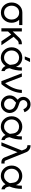

<svg xmlns="http://www.w3.org/2000/svg" viewBox="1942 -2694 766 4690"><g transform="rotate(90 2325.0 -349.0)"><path d="M289 -512Q181 -512 111 -436Q41 -360 41 -250Q41 -141 111 -64Q181 12 289 12Q395 12 465 -64Q536 -141 536 -250Q536 -277 531 -303Q526 -329 516 -353Q507 -376 493.5 -396.5Q480 -417 463 -434H592V-512ZM289 -434Q363 -434 410 -381Q457 -328 457 -250Q457 -211 445.5 -178.5Q434 -146 410 -119Q363 -66 289 -66Q213 -66 166 -119Q119 -173 119 -250Q119 -289 131 -321.5Q143 -354 166 -381Q213 -434 289 -434Z M671 -500V0H749V-162L824 -240L989 0H1085L879 -298L968 -392Q998 -422 1040 -422H1062V-500H1040Q1002 -500 966 -484Q951 -477 937.5 -467.5Q924 -458 911 -445L749 -276V-500Z M1389 -510Q1281 -510 1208 -435Q1135 -359 1135 -250Q1135 -195 1153.5 -148Q1172 -101 1208 -63Q1281 14 1389 14Q1451 14 1503 -16Q1530 -32 1552 -52.5Q1574 -73 1593 -100Q1599 -87 1606.5 -75Q1614 -63 1623 -53Q1640 -32 1663.5 -19Q1687 -6 1716 0V-81Q1703 -85 1693 -92Q1683 -99 1675 -110Q1667 -121 1661 -136.5Q1655 -152 1651 -173Q1650 -177 1649 -184Q1648 -191 1647 -200Q1676 -267 1690 -342Q1704 -417 1705 -500H1626Q1626 -460 1623 -423Q1620 -386 1612 -353Q1610 -361 1607 -368Q1604 -375 1601 -382Q1574 -441 1516 -476Q1459 -510 1389 -510ZM1389 -432Q1440 -432 1480 -407Q1521 -383 1542 -337Q1548 -324 1554 -292Q1560 -260 1565 -208Q1555 -187 1547 -171.5Q1539 -156 1533 -148Q1508 -109 1469 -87Q1452 -75 1431.5 -70Q1411 -65 1389 -65Q1313 -65 1263 -118Q1213 -172 1213 -250Q1213 -326 1263 -379Q1313 -432 1389 -432ZM1358 -571H1432L1496 -700H1408Z M1770 -500 1962 0H2035Q2056 -24 2073.5 -47.5Q2091 -71 2107 -95Q2248 -310 2250 -500H2176Q2171 -396 2129.5 -293.5Q2088 -191 2011 -91L1854 -500Z M2526 -712Q2442 -712 2391 -652Q2342 -594 2346 -523Q2349 -484 2367 -452Q2376 -437 2388.5 -423.5Q2401 -410 2417 -399L2372 -355Q2310 -292 2310 -203Q2310 -114 2372 -51Q2435 12 2525 12Q2614 12 2677 -51Q2714 -89 2731 -138Q2739 -164 2740.5 -188.5Q2742 -213 2737 -238Q2722 -312 2671 -358Q2653 -375 2629.5 -389Q2606 -403 2574 -413Q2534 -428 2510 -436Q2486 -444 2478 -448Q2463 -456 2453 -466.5Q2443 -477 2435 -492Q2410 -543 2441 -589Q2471 -634 2526 -634Q2572 -634 2603 -606Q2634 -579 2648 -537L2721 -564Q2700 -623 2653 -666Q2604 -712 2526 -712ZM2488 -359Q2494 -357 2502.5 -354Q2511 -351 2522 -347Q2532 -344 2539 -341.5Q2546 -339 2548 -339Q2594 -322 2616 -302Q2651 -271 2660 -221Q2666 -189 2655 -160Q2650 -145 2641.5 -131.5Q2633 -118 2622 -106Q2582 -66 2525 -66Q2467 -66 2428 -106Q2388 -146 2388 -203Q2388 -260 2428 -300Z M3074 -510Q2966 -510 2893 -435Q2820 -359 2820 -250Q2820 -195 2838.5 -148Q2857 -101 2893 -63Q2966 14 3074 14Q3136 14 3188 -16Q3215 -32 3237 -52.5Q3259 -73 3278 -100Q3284 -87 3291.5 -75Q3299 -63 3308 -53Q3325 -32 3348.5 -19Q3372 -6 3401 0V-81Q3388 -85 3378 -92Q3368 -99 3360 -110Q3352 -121 3346 -136.5Q3340 -152 3336 -173Q3335 -177 3334 -184Q3333 -191 3332 -200Q3361 -267 3375 -342Q3389 -417 3390 -500H3311Q3311 -460 3308 -423Q3305 -386 3297 -353Q3295 -361 3292 -368Q3289 -375 3286 -382Q3259 -441 3201 -476Q3144 -510 3074 -510ZM3074 -432Q3125 -432 3165 -407Q3206 -383 3227 -337Q3233 -324 3239 -292Q3245 -260 3250 -208Q3240 -187 3232 -171.5Q3224 -156 3218 -148Q3193 -109 3154 -87Q3137 -75 3116.5 -70Q3096 -65 3074 -65Q2998 -65 2948 -118Q2898 -172 2898 -250Q2898 -326 2948 -379Q2998 -432 3074 -432Z M3526 -712V-634H3540Q3569 -634 3592 -618Q3615 -602 3627 -575L3656 -499L3456 0H3541L3698 -394L3827 -73Q3841 -39 3870 -20Q3901 0 3936 0H3974V-78H3936Q3910 -78 3901 -102L3699 -603Q3681 -651 3636 -682Q3591 -712 3540 -712Z M4278 -510Q4170 -510 4097 -435Q4024 -359 4024 -250Q4024 -195 4042.5 -148Q4061 -101 4097 -63Q4170 14 4278 14Q4340 14 4392 -16Q4419 -32 4441 -52.5Q4463 -73 4482 -100Q4488 -87 4495.5 -75Q4503 -63 4512 -53Q4529 -32 4552.5 -19Q4576 -6 4605 0V-81Q4592 -85 4582 -92Q4572 -99 4564 -110Q4556 -121 4550 -136.5Q4544 -152 4540 -173Q4539 -177 4538 -184Q4537 -191 4536 -200Q4565 -267 4579 -342Q4593 -417 4594 -500H4515Q4515 -460 4512 -423Q4509 -386 4501 -353Q4499 -361 4496 -368Q4493 -375 4490 -382Q4463 -441 4405 -476Q4348 -510 4278 -510ZM4278 -432Q4329 -432 4369 -407Q4410 -383 4431 -337Q4437 -324 4443 -292Q4449 -260 4454 -208Q4444 -187 4436 -171.5Q4428 -156 4422 -148Q4397 -109 4358 -87Q4341 -75 4320.5 -70Q4300 -65 4278 -65Q4202 -65 4152 -118Q4102 -172 4102 -250Q4102 -326 4152 -379Q4202 -432 4278 -432Z"/></g></svg>

Font: Unageo
Style: Regular
Weight: 400
Designer: Richard Sepsi
Foundry: Richard Sepsi
Version: Version 2.000